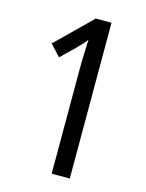

<svg xmlns="http://www.w3.org/2000/svg" viewBox="-110 -782 648 850"><g transform="rotate(15 214.5 -357.0)"><path d="M294 -714H222L62 -557L109 -506L171 -566Q202 -597 215 -615Q214 -581 212.5 -547Q211 -513 211 -481V0H294Z"/></g></svg>

Font: Noto Sans Arabic Condensed
Style: Regular
Weight: 400
Width: 3
Designer: Nadine Chahine
Foundry: Monotype Imaging Inc.
Version: 1.001